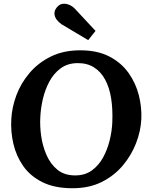

<svg xmlns="http://www.w3.org/2000/svg" viewBox="-20 -983 802 1019"><path d="M406 -716Q497 -716 560.5 -683Q624 -650 662.5 -595.5Q701 -541 717 -477Q733 -413 730 -350Q727 -288 702.5 -224Q678 -160 632.5 -105.5Q587 -51 520.5 -17.5Q454 16 365 16Q270 16 205.5 -16Q141 -48 103.5 -101.5Q66 -155 51 -220Q36 -285 40 -350Q43 -413 67 -477.5Q91 -542 137 -596Q183 -650 250 -683Q317 -716 406 -716ZM389 -648Q338 -647 301.5 -620Q265 -593 242 -550Q219 -507 207.5 -457.5Q196 -408 194 -362Q191 -315 198.5 -261.5Q206 -208 227 -160Q248 -112 285 -82Q322 -52 379 -52Q431 -52 467.5 -78.5Q504 -105 527 -147Q550 -189 562 -238Q574 -287 576 -333Q579 -402 570 -460Q561 -518 538 -560.5Q515 -603 478 -626Q441 -649 389 -648ZM448 -770 307 -854Q292 -864 281 -878.5Q270 -893 269 -910Q268 -927 281 -943Q294 -960 311.5 -962.5Q329 -965 347 -957.5Q365 -950 378 -936L487 -819Z"/></svg>

Font: Lora Italic
Style: Italic
Weight: 400
Italic angle: -3°
Designer: Olga Karpushina, Alexei Vanyashin (Cyrillic)
Foundry: Cyreal
Version: Version 2.210; ttfautohint (v1.8.1.43-b0c9)